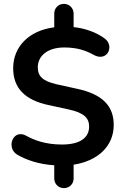

<svg xmlns="http://www.w3.org/2000/svg" viewBox="-20 -848 640 991"><path d="M310 123C339 123 360 101 360 73V2C483 -17 567 -92 567 -203C567 -301 509 -361 381 -389L272 -413C201 -429 175 -455 175 -500C175 -561 227 -603 312 -603C378 -603 424 -587 463 -565C533 -526 572 -609 522 -648C478 -682 414 -703 360 -708V-778C360 -806 338 -828 310 -828C281 -828 260 -806 260 -778V-707C131 -691 48 -608 48 -496C48 -394 108 -332 229 -306L335 -283C413 -266 440 -239 440 -195C440 -141 399 -102 299 -102C214 -102 153 -126 116 -147C47 -186 9 -84 70 -49C115 -23 179 0 260 5V73C260 101 281 123 310 123Z"/></svg>

Font: Nunito
Style: Bold
Weight: 700
Designer: Vernon Adams
Foundry: Vernon Adams
Version: Version 3.602